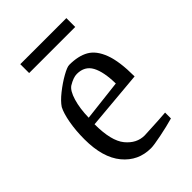

<svg xmlns="http://www.w3.org/2000/svg" viewBox="-184 -677 766 766"><g transform="rotate(-45 198.5 -294.0)"><path d="M44 -204Q44 -253 51.5 -294.5Q59 -336 71 -359Q84 -379 113 -402Q142 -425 170.5 -441Q199 -457 211 -457Q262 -457 294.5 -438.5Q327 -420 345 -372.5Q363 -325 363 -240L115 -218Q115 -124 147.5 -84.5Q180 -45 225 -45L304 -49L347 -52V-19Q312 -9 267.5 0Q223 9 207 9Q135 9 89.5 -46Q44 -101 44 -204ZM290 -273Q289 -340 270 -375Q251 -410 207 -410Q187 -410 159 -393Q141 -381 129.5 -342.5Q118 -304 117 -253ZM75 -597H335V-547H75Z"/></g></svg>

Font: Grenze Light
Style: Regular
Weight: 300
Designer: Renata Polastri
Foundry: Omnibus-Type
Version: Version 1.002; ttfautohint (v1.8)